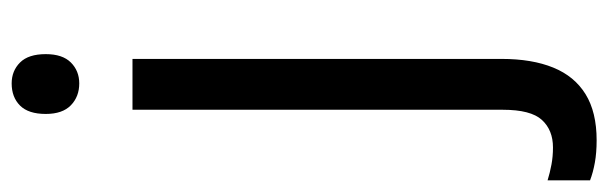

<svg xmlns="http://www.w3.org/2000/svg" viewBox="-408 -410 1018 321"><g transform="rotate(-90 100.5 -249.0)"><path d="M27 240Q6 240 -10.5 237Q-27 234 -40 229V158Q-27 162 -13.5 164.5Q0 167 15 167Q44 167 61 148.5Q78 130 78 83V-536H163V81Q163 132 148.5 167.5Q134 203 104 221.5Q74 240 27 240ZM71 -681Q71 -710 85 -724Q99 -738 122 -738Q143 -738 157 -724Q171 -710 171 -681Q171 -653 157 -639Q143 -625 122 -625Q100 -625 85.5 -639Q71 -653 71 -681Z"/></g></svg>

Font: Noto Sans Devanagari SemiCondensed
Style: Regular
Weight: 400
Width: 4
Designer: Jelle Bosma - Monotype Design Team
Foundry: Monotype Imaging Inc.
Version: Version 2.006